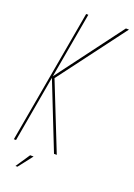

<svg xmlns="http://www.w3.org/2000/svg" viewBox="-172 -734 637 910"><g transform="rotate(20 146.5 -279.0)"><path d="M-21 0H-10L49 -335L181.5 0H195.5L61 -338L314 -675H298.5L50.5 -343.5L109 -675H98ZM29.5 116.5H39.5L95 45H77.5Z"/></g></svg>

Font: Anybody Thin Condensed
Style: Italic
Weight: 100
Width: 3
Italic angle: -10°
Version: Version 1.113;gftools[0.9.25]